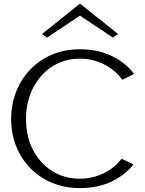

<svg xmlns="http://www.w3.org/2000/svg" viewBox="-20 -957 743 982"><path d="M389 5Q310 5 245 -22.5Q180 -50 133.5 -98.5Q87 -147 62 -211Q37 -275 37 -348Q37 -422 62 -486.5Q87 -551 133.5 -600Q180 -649 244.5 -677Q309 -705 389 -705Q479 -705 550 -671.5Q621 -638 666 -579L606 -549Q567 -601 510 -629Q453 -657 389 -657Q309 -657 246.5 -616.5Q184 -576 148.5 -506Q113 -436 113 -348Q113 -260 148.5 -191Q184 -122 246.5 -82.5Q309 -43 389 -43Q451 -43 507.5 -69.5Q564 -96 602 -145L663 -116Q618 -60 548.5 -27.5Q479 5 389 5ZM221 -765 195 -783 387 -937H391L584 -783L557 -765L389 -877Z"/></svg>

Font: Panamera
Style: Regular
Weight: 400
Designer: Bastien Sozeau
Foundry: NBR — Bastien Sozeau
Version: Version 3.002; ttfautohint (v1.8.4.7-5d5b);gftools[0.9.33]